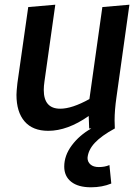

<svg xmlns="http://www.w3.org/2000/svg" viewBox="-20 -546 597 816"><path d="M367 250Q414 250 453 234L445 155L444 156Q425 164 400 164Q377 164 364.5 153Q352 142 352 125Q355 91 383 61Q411 31 468 0L467 -34Q467 -78 475 -133L530 -526L415 -516L360 -125Q286 -84 236 -84Q166 -84 166 -164Q166 -180 169 -200L215 -526L100 -516L54 -193Q50 -157 50 -143Q50 -70 84.5 -30Q119 10 185 10Q267 10 357 -53L359 0H368Q317 29 285 72Q253 115 253 162Q253 203 282.5 226.5Q312 250 367 250Z"/></svg>

Font: Brisa Sans Medium
Style: Italic
Weight: 600
Italic angle: -8°
Designer: Dalton Maag Ltd
Foundry: Dalton Maag Ltd
Version: Version 1.101;July 10, 2019;FontCreator 11.5.0.2425 64-bit